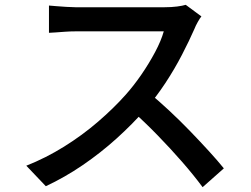

<svg xmlns="http://www.w3.org/2000/svg" viewBox="-20 -741 1040 796"><path d="M815 -673Q809 -666 800 -650Q791 -634 786 -621Q765 -573 734.5 -514Q704 -455 665.5 -396.5Q627 -338 585 -290Q530 -227 463.5 -167Q397 -107 323 -56.5Q249 -6 170 31L89 -54Q170 -86 245.5 -133Q321 -180 386 -236Q451 -292 500 -347Q534 -385 566 -431.5Q598 -478 623 -525Q648 -572 659 -611Q650 -611 622 -611Q594 -611 555.5 -611Q517 -611 475.5 -611Q434 -611 395.5 -611Q357 -611 329 -611Q301 -611 292 -611Q273 -611 250.5 -609.5Q228 -608 209.5 -606.5Q191 -605 183 -605V-718Q193 -717 213 -715.5Q233 -714 255 -712.5Q277 -711 292 -711Q303 -711 331.5 -711Q360 -711 398.5 -711Q437 -711 479 -711Q521 -711 559 -711Q597 -711 625 -711Q653 -711 663 -711Q691 -711 714 -714Q737 -717 750 -721ZM598 -356Q638 -323 682 -282Q726 -241 768 -197.5Q810 -154 846.5 -114Q883 -74 908 -43L820 35Q783 -15 735 -70Q687 -125 633 -180.5Q579 -236 525 -284Z"/></svg>

Font: Noto Sans SC Thin Medium
Style: Regular
Weight: 500
Version: Version 2.004-H2;hotconv 1.0.118;makeotfexe 2.5.65603